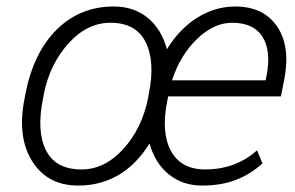

<svg xmlns="http://www.w3.org/2000/svg" viewBox="-20 -558 903 588"><path d="M58.1 -272Q83.5 -398.9 154.8 -468.5Q226.1 -538.1 328.1 -538.1Q390.1 -538.1 432.4 -503.4Q474.6 -468.8 491.2 -407.2Q530.3 -470.7 585 -504.4Q639.6 -538.1 700.7 -538.1Q787.1 -538.1 828.9 -476.6Q870.6 -415 850.1 -312.5L840.3 -262.7H495.1L492.2 -248.5Q472.7 -151.9 503.7 -95.5Q534.7 -39.1 608.4 -39.1Q656.2 -39.1 696.5 -54.4Q736.8 -69.8 767.1 -97.7L783.7 -57.6Q749.5 -25.9 704.1 -7.8Q658.7 10.3 598.6 10.3Q539.6 10.3 497.1 -23.9Q454.6 -58.1 438 -118.7Q398.9 -55.2 343.8 -22.5Q288.6 10.3 219.7 10.3Q125.5 10.3 78.6 -64.2Q31.7 -138.7 55.2 -255.9ZM111.8 -255.9Q91.3 -156.2 120.8 -97.7Q150.4 -39.1 229.5 -39.1Q300.8 -39.1 357.7 -101.8Q414.6 -164.6 433.1 -255.9L436 -272Q455.6 -369.6 426 -429Q396.5 -488.3 318.4 -488.3Q246.6 -488.3 189.7 -425Q132.8 -361.8 114.7 -272ZM690.9 -488.3Q634.8 -488.3 583.3 -438.5Q531.7 -388.7 506.8 -312H793.5L796.4 -326.7Q811 -401.4 784.2 -444.8Q757.3 -488.3 690.9 -488.3Z"/></svg>

Font: Franko
Style: Light Italic
Weight: 300
Designer: Google
Version: Version 1.200310; 2013